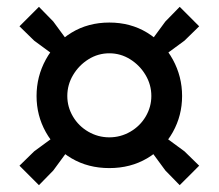

<svg xmlns="http://www.w3.org/2000/svg" viewBox="-20 -618 640 562"><path d="M423 -337Q423 -370 406 -398.5Q389 -427 361 -444.5Q333 -462 300 -462Q267 -462 239 -444.5Q211 -427 194 -398.5Q177 -370 177 -337Q177 -305 193.5 -277Q210 -249 238.5 -232.5Q267 -216 300 -216Q333 -216 361.5 -232.5Q390 -249 406.5 -277Q423 -305 423 -337ZM300 -552Q362 -552 410.5 -522.5Q459 -493 486 -443.5Q513 -394 513 -337Q513 -280 486 -231.5Q459 -183 410.5 -154.5Q362 -126 300 -126Q238 -126 189.5 -154.5Q141 -183 114 -231.5Q87 -280 87 -337Q87 -394 114 -443.5Q141 -493 189.5 -522.5Q238 -552 300 -552ZM136 -555 172 -506 129 -463 80 -499 37 -541 94 -598ZM563 -541 520 -499 471 -463 428 -506 464 -555 506 -598ZM37 -133 80 -175 129 -211 172 -168 136 -119 94 -76ZM464 -119 428 -168 471 -211 520 -175 563 -133 506 -76Z"/></svg>

Font: Fliege Mono Thin
Style: Regular
Weight: 100
Version: Version 0.020;Glyphs 3.3 (3306)